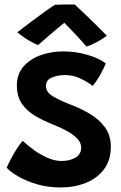

<svg xmlns="http://www.w3.org/2000/svg" viewBox="-20 -788 536 848"><path d="M247.5 40Q192.5 40 145 26.2Q97.5 12.5 62.2 -7.8Q27 -28 9.5 -47Q14 -58.5 26.5 -82.8Q39 -107 54.2 -131Q69.5 -155 80.5 -166Q103.5 -144 132.5 -123.5Q161.5 -103 192.2 -90Q223 -77 252 -77Q288.5 -77 313.5 -92Q338.5 -107 338.5 -136Q338.5 -158 320.5 -176.5Q302.5 -195 273.8 -210.5Q245 -226 213 -238.5Q170 -255.5 134 -277Q98 -298.5 76.2 -330.5Q54.5 -362.5 54.5 -411Q54.5 -460 83.2 -493.5Q112 -527 158.8 -544Q205.5 -561 259 -561Q312.5 -561 364 -546.5Q415.5 -532 447 -508Q442.5 -494 425.8 -463.2Q409 -432.5 389.5 -408.5Q368 -425.5 335.5 -441Q303 -456.5 267 -456.5Q236.5 -456.5 209.8 -446Q183 -435.5 183 -407.5Q183 -381.5 211.8 -363.8Q240.5 -346 288 -327.5Q332.5 -311 374.2 -286.8Q416 -262.5 442.8 -226.8Q469.5 -191 469.5 -140.5Q469.5 -80 439.2 -40Q409 0 358.5 20Q308 40 247.5 40ZM310.5 -768Q330 -750 355.8 -725.2Q381.5 -700.5 407.2 -675.2Q433 -650 452 -630Q429.5 -613.5 405.5 -601Q381.5 -588.5 362.5 -582Q347.5 -599.5 328 -620.5Q308.5 -641.5 291 -659.8Q273.5 -678 264 -687.5Q252.5 -678 231.8 -660.8Q211 -643.5 188.2 -624Q165.5 -604.5 148.5 -589Q137 -593 119.5 -602.5Q102 -612 85 -623.8Q68 -635.5 56.5 -645.5Q86 -668.5 119.8 -693.8Q153.5 -719 181.8 -739.2Q210 -759.5 223 -767Q230.5 -767.5 247.8 -767.8Q265 -768 283 -768.2Q301 -768.5 310.5 -768Z"/></svg>

Font: Grandstander SemiBold
Style: Regular
Weight: 600
Designer: Tyler Finck
Foundry: Etcetera Type Co
Version: Version 1.200; ttfautohint (v1.8.3)